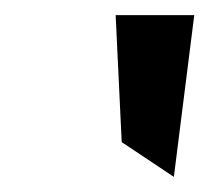

<svg xmlns="http://www.w3.org/2000/svg" viewBox="-20 -802 277 254"><path d="M210 -568 237 -782H133L141 -614Z"/></svg>

Font: Charger
Style: BdIt
Weight: 400
Designer: Jasper
Foundry: Cannot Into Space Fonts
Version: Version 0.98